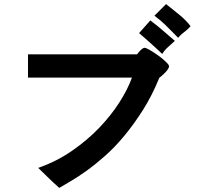

<svg xmlns="http://www.w3.org/2000/svg" viewBox="-20 -818 1040 940"><path d="M836 -618Q821 -604 812 -596Q803 -588 796.5 -582Q790 -576 785 -569.5Q780 -563 774 -554Q760 -567 748 -578.5Q736 -590 723.5 -601Q711 -612 696.5 -625Q682 -638 661 -656L716 -718Q748 -694 777.5 -668.5Q807 -643 836 -618ZM913 -690Q899 -673 882 -661Q865 -649 852 -633Q829 -656 814.5 -671Q800 -686 788 -697.5Q776 -709 764 -719Q752 -729 736 -741L793 -798Q825 -772 856.5 -747Q888 -722 913 -690ZM808 -493Q807 -486 801 -477.5Q795 -469 787 -461Q779 -453 771.5 -446.5Q764 -440 760 -437Q724 -349 679.5 -279Q635 -209 588.5 -153Q542 -97 494.5 -55Q447 -13 404.5 17.5Q362 48 327 68.5Q292 89 270 102Q251 85 240 74.5Q229 64 219.5 55Q210 46 198.5 34.5Q187 23 167 4Q256 -27 331.5 -79Q407 -131 465.5 -192Q524 -253 565 -317.5Q606 -382 626 -438H117V-552H651Q675 -584 688 -584Q695 -584 714.5 -572.5Q734 -561 755 -546Q776 -531 792 -515.5Q808 -500 808 -493Z"/></svg>

Font: D2Coding ligature
Style: Bold
Weight: 700
Monospace: yes
Designer: Yong-Rak Park; Jeong-Hwan Yoon; Sang-Min Lee;
Foundry: NHN Corporation
Version: Version 1.3.2; Build 20180524